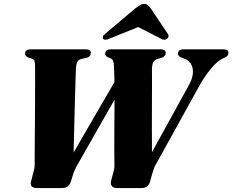

<svg xmlns="http://www.w3.org/2000/svg" viewBox="-20 -949 1173 969"><path d="M878.5 -678Q878.5 -700 906.5 -700H1109Q1133 -700 1133 -681Q1133 -666.5 1115 -658.5L1102 -652.5Q1076 -640.5 1043.2 -600.5Q1010.5 -560.5 985 -514L769 -123.5Q762 -112 757.5 -100.5Q753 -89 747.5 -69.5L737.5 -33.5Q729 0 694 0H567Q552.5 0 544.2 -10.5Q536 -21 541.5 -39.5L550.5 -73.5Q553.5 -83.5 555.8 -94.2Q558 -105 557.5 -115Q556.5 -142.5 556.8 -196.8Q557 -251 557.2 -317Q557.5 -383 558 -446L373 -121Q363.5 -105 358.5 -94Q353.5 -83 348 -65.5L337.5 -32Q332 -16.5 321.5 -8.2Q311 0 289.5 0H168Q127 0 137 -34.5L151 -88.5Q156 -106.5 155 -129.5Q155 -146 155.2 -190Q155.5 -234 156 -292.8Q156.5 -351.5 156.8 -413.5Q157 -475.5 157.2 -528.8Q157.5 -582 157 -614Q157 -630.5 154.2 -640.2Q151.5 -650 141 -653L123 -658.5Q106.5 -665.5 106.5 -679.5Q106.5 -700 135 -700H413.5Q427.5 -700 433 -695Q438.5 -690 438.5 -681.5Q438.5 -665.5 420 -658L392.5 -652Q376.5 -648 370.2 -636.5Q364 -625 363 -599.5Q362.5 -580 361 -537.8Q359.5 -495.5 358 -438.2Q356.5 -381 354.8 -314.5Q353 -248 351.5 -179.5L557.5 -534.5Q557 -561 556.5 -582.2Q556 -603.5 555 -616.5Q554 -634 550.2 -643Q546.5 -652 535 -655.5L525 -660Q511 -666 511 -677.5Q511 -700 540 -700H792.5Q816.5 -700 816.5 -681Q816.5 -666 796.5 -657.5L774.5 -651.5Q759 -646.5 753 -634.2Q747 -622 747 -596.5Q747.5 -576 747.2 -528.8Q747 -481.5 746.8 -420.5Q746.5 -359.5 746.5 -296.5Q746.5 -233.5 747 -181L935 -522.5Q959.5 -569 952 -604.8Q944.5 -640.5 908 -654L891 -660.5Q878.5 -667 878.5 -678ZM532.5 -754Q510 -743.5 501 -752.5Q498 -756.5 499.2 -763.5Q500.5 -770.5 510.5 -778L663 -907Q676 -917 685.8 -923Q695.5 -929 708 -929Q720.5 -929 726.8 -923Q733 -917 740.5 -907L827 -778Q832.5 -770.5 830 -763.5Q827.5 -756.5 822 -752.5Q808.5 -743.5 792 -754L677.5 -812.5Z"/></svg>

Font: Fraunces 72pt Black
Style: Italic
Weight: 900
Italic angle: -16°
Version: Version 1.000;[b76b70a41]